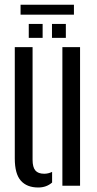

<svg xmlns="http://www.w3.org/2000/svg" viewBox="-20 -804 420 831"><path d="M44 -118V-600H121V-112.5Q121 -80.5 133 -66.2Q145 -52 171.5 -52Q188.5 -52 205.5 -60V-14Q181 7.5 145.5 7.5Q96.5 7.5 70.2 -22Q44 -51.5 44 -118ZM250 0V-600H326.5V0ZM205 -640V-700.5H265V-640ZM104.5 -640V-700.5H164.5V-640ZM69 -783.5H300V-740.5H69Z"/></svg>

Font: Big Shoulders Stencil Display Thin Medium
Style: Regular
Weight: 500
Version: Version 2.001